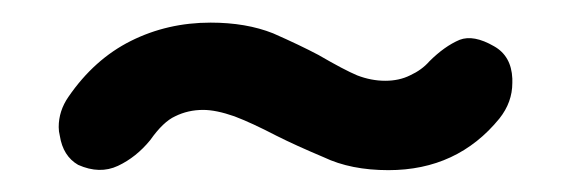

<svg xmlns="http://www.w3.org/2000/svg" viewBox="-20 -456 509 174"><path d="M332 -301.8Q297.9 -301.8 273.4 -313.5Q248 -324.2 230.5 -333Q208 -344.7 192.4 -350.6Q175.8 -356.4 164.1 -356.4Q150.4 -356.4 138.7 -350.6Q127.9 -345.7 116.2 -329.1Q103.5 -313.5 86.9 -305.7Q70.3 -297.9 50.8 -306.6Q37.1 -314.5 34.2 -333Q33.2 -336.9 33.2 -340.8Q33.2 -355.5 42 -368.2Q65.4 -402.3 98.6 -418.9Q131.8 -435.5 170.9 -435.5Q203.1 -435.5 227.5 -425.8Q252 -415 268.6 -406.2Q292 -392.6 303.7 -387.7Q316.4 -382.8 329.1 -382.8Q341.8 -382.8 351.6 -387.7Q362.3 -392.6 369.1 -400.4Q382.8 -414.1 396.5 -419.9Q409.2 -424.8 427.7 -414.1Q443.4 -405.3 444.3 -384.8Q444.3 -382.8 444.3 -380.9Q444.3 -363.3 432.6 -348.6Q394.5 -301.8 332 -301.8Z"/></svg>

Font: Abed
Style: Bold
Weight: 700
Designer: Johan Aakerlund
Version: Version 3.105